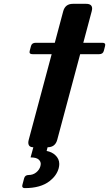

<svg xmlns="http://www.w3.org/2000/svg" viewBox="-20 -757 561 987"><path d="M151.4 0Q125.5 0 125.5 -24.4Q125.5 -29.8 127.9 -39.1L245.6 -478.5H147.9Q131.8 -478.5 131.8 -488.8Q131.8 -491.7 132.8 -495.6L139.2 -520Q143.6 -537.1 163.6 -537.1H261.7L304.7 -698.2Q314.9 -737.3 354.5 -737.3H422.9Q453.6 -737.3 453.6 -712.9Q453.6 -707.5 451.2 -698.2L408.2 -537.1H505.4Q521 -537.1 521 -526.9Q521 -523.9 520 -520L513.7 -495.6Q509.3 -478.5 489.7 -478.5H392.1L274.4 -39.1Q264.2 0 224.6 0L219.7 19Q246.1 23.9 263.7 40Q284.7 59.1 284.7 85.9Q284.7 96.2 281.7 107.9Q271.5 145.5 235.4 173.8Q189 210 107.9 210Q94.2 210 94.2 199.2Q94.2 196.8 95.2 192.9L104 159.7Q108.4 142.6 127.4 142.6Q149.4 142.6 166 129.4Q183.1 115.7 188 96.2Q189.5 90.8 189.5 85.9Q189.5 72.8 178.7 63Q166.5 52.2 137.2 52.2Z"/></svg>

Font: Cursive Sans
Style: Bold
Weight: 700
Italic angle: -15°
Designer: Wojciech Kalinowski "wmk69" (wmk69@o2.pl)
Foundry: Wojciech Kalinowski "wmk69" (wmk69@o2.pl)
Version: Wersja 3.1.0; 2022-02-18